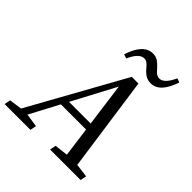

<svg xmlns="http://www.w3.org/2000/svg" viewBox="-275 -1021 1179 1179"><g transform="rotate(45 314.5 -432.0)"><path d="M-47 0H177L185 -40L86 -55H68L-39 -40L-47 0ZM15 0H70L379 -583L385 -595H370L450 0H540L445 -670H387L15 0ZM177 -243H463L475 -289H191L177 -243ZM348 0H613L621 -40L502 -55H484L356 -40L348 0ZM256 -735 283 -726C305 -775 331 -805 361 -805C390 -805 405 -778 425 -757C443 -740 462 -724 497 -724C555 -724 592 -775 618 -852L592 -862C569 -813 544 -782 513 -782C484 -782 469 -810 451 -827C430 -848 412 -864 378 -864C320 -864 281 -813 256 -735Z"/></g></svg>

Font: Source Serif 4 Variable
Style: Italic
Weight: 400
Italic angle: -12°
Designer: Frank Grießhammer
Foundry: Adobe Systems Incorporated
Version: Version 4.004;hotconv 1.0.116;makeotfexe 2.5.65601